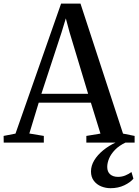

<svg xmlns="http://www.w3.org/2000/svg" viewBox="-36 -768 746 1034"><path d="M47.5 -48.5 293 -748.5H397.5L626.5 -48.5L689 -36V0H429V-36L505 -48.5L453.5 -215H172.5L122 -49L200 -36V0H-16L-16.5 -36ZM438.5 -263 338.5 -594.5 318.5 -669 295.5 -593.5 187 -263ZM559.5 245.5Q533 245.5 509 235.8Q485 226 469.5 205.8Q454 185.5 454 155.5Q454 124.5 471.5 95.5Q489 66.5 519.5 41.5Q550 16.5 588 -1L610.5 -5L641.5 -1Q605.5 16 583.5 38.8Q561.5 61.5 551.5 85.5Q541.5 109.5 541.5 131Q541.5 157 557.2 170.8Q573 184.5 599.5 184.5Q620.5 184.5 638.8 177Q657 169.5 672 158.5L682.5 194Q666.5 214 633.5 229.8Q600.5 245.5 559.5 245.5Z"/></svg>

Font: Merriweather 72pt
Style: Regular
Weight: 400
Version: Version 2.100